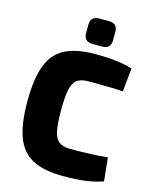

<svg xmlns="http://www.w3.org/2000/svg" viewBox="-133 -988 862 1086"><g transform="rotate(15 298.5 -445.0)"><path d="M342 -702Q394 -702 430.5 -699Q467 -696 497.5 -691Q528 -686 560 -677L546 -539Q512 -541 483 -541.5Q454 -542 421 -542.5Q388 -543 342 -543Q301 -543 277.5 -526Q254 -509 245 -466Q236 -423 236 -345Q236 -267 245 -224Q254 -181 277.5 -164Q301 -147 342 -147Q415 -147 463.5 -149Q512 -151 561 -156L575 -19Q525 -2 472.5 5Q420 12 342 12Q231 12 164.5 -22.5Q98 -57 68.5 -135Q39 -213 39 -345Q39 -477 68.5 -555Q98 -633 164.5 -667.5Q231 -702 342 -702ZM367 -902Q418 -902 418 -852V-803Q418 -753 367 -753H312Q260 -753 260 -803V-852Q260 -902 312 -902Z"/></g></svg>

Font: Exo 2 ExtraBold
Style: Regular
Weight: 800
Designer: Natanael Gama
Foundry: Natanael Gama
Version: Version 2.010